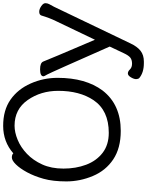

<svg xmlns="http://www.w3.org/2000/svg" viewBox="122 -881 929 1213"><g transform="rotate(-90 586.5 -274.5)"><path d="M354 -51.8Q495.1 -51.8 560.1 -147.9Q619.1 -235.8 619.1 -371.1Q619.1 -481 561 -564Q502.9 -647 398.9 -647Q356.9 -647 309.6 -627.4Q262.2 -607.9 221.2 -568.8Q180.2 -529.8 154.1 -472.4Q127.9 -415 127.9 -337.9Q127.9 -259.8 152.3 -194.8Q176.8 -129.9 227.3 -90.8Q277.8 -51.8 354 -51.8ZM366.2 23.9Q257.3 23.9 186.3 -23.4Q115.2 -70.8 81.1 -152.3Q46.9 -233.9 46.9 -319.8Q46.9 -404.8 63.5 -463.9Q80.1 -522.9 104.5 -567.9Q128.9 -612.8 154.1 -638.4Q179.2 -664.1 198.2 -664.1Q216.3 -664.1 224.1 -654.8Q297.4 -718.8 397.2 -719Q497.1 -719.2 563.5 -672.6Q629.9 -626 665.5 -545.4Q701.2 -464.8 701.2 -375Q701.2 -198.2 621.1 -90.8Q532.2 23.9 366.2 23.9ZM804.2 169.9H793.9Q734.9 169.9 700.2 141.1Q693.4 134.3 693.1 121.1Q692.9 107.9 704.3 88.4Q715.8 68.8 729 68.8Q742.2 68.8 754.6 82Q767.1 95.2 791 95.2Q814.9 95.2 828.9 84.2Q842.8 73.2 856.9 43L898.9 -45.9Q735.8 -416 722.2 -440.9Q710.9 -460 710.9 -463.9Q710.9 -485.8 754.9 -485.8Q795.9 -485.8 804.2 -465.8Q815.4 -435.1 941.9 -139.2L1060.1 -386.2Q1079.1 -424.3 1095.2 -478Q1100.1 -491.2 1119.1 -491.2Q1135.3 -491.2 1154.1 -478.5Q1172.9 -465.8 1172.9 -452.1Q1172.9 -439.9 1167 -428.5Q1161.1 -417 1149.9 -397Q1135.7 -369.1 918.9 85Q898.9 127.9 872.1 148.9Q845.2 169.9 804.2 169.9Z"/></g></svg>

Font: LXGW WenKai Screen R
Style: Regular
Weight: 400
Designer: Fontworks Inc.
Version: Version 1.235;May 31, 2022